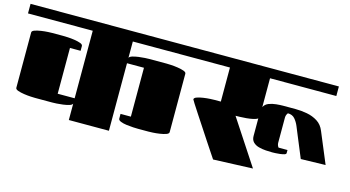

<svg xmlns="http://www.w3.org/2000/svg" viewBox="-73 -919 2193 1203"><g transform="rotate(15 1023.5 -318.0)"><path d="M0 -579V-641H1100V-579H680V-473Q684 -482 701 -487Q718 -492 739.5 -495Q761 -498 780.5 -499Q800 -500 809 -500H920Q928 -500 948.5 -499Q969 -498 992.5 -494.5Q1016 -491 1033 -485Q1050 -479 1050 -469V-90Q1050 -80 1033 -74Q1016 -68 992.5 -64.5Q969 -61 948.5 -60Q928 -59 920 -59H853Q843 -59 822 -60Q801 -61 778 -64Q755 -67 739 -73.5Q723 -80 723 -90V-121H790V-438H680V0H420V-106Q416 -97 399 -92Q382 -87 360.5 -84Q339 -81 319.5 -80Q300 -79 291 -79H180Q172 -79 151.5 -80Q131 -81 107.5 -84.5Q84 -88 67 -94Q50 -100 50 -110V-469Q50 -479 67 -485Q84 -491 107.5 -494.5Q131 -498 151.5 -499Q172 -500 180 -500H249Q259 -500 280 -499Q301 -498 324 -494.5Q347 -491 363 -485Q379 -479 379 -469V-438H310V-141H420V-579Z M1100 -579V-641H2000V-579H1570V-392Q1580 -412 1602 -420.5Q1624 -429 1649.5 -431.5Q1675 -434 1694 -434H1774Q1811 -434 1849 -427Q1887 -420 1918 -400.5Q1949 -381 1964 -343L2047 -144L1887 -140L1827 -285Q1818 -307 1807.5 -332.5Q1797 -358 1780.5 -377Q1764 -396 1735 -396Q1724 -382 1724 -365V-203Q1724 -186 1734 -173H1792V-153Q1792 -146 1780.5 -142.5Q1769 -139 1753 -137Q1737 -135 1722.5 -134.5Q1708 -134 1703 -134Q1685 -134 1661.5 -135.5Q1638 -137 1615.5 -143Q1593 -149 1578.5 -163.5Q1564 -178 1564 -203V-317Q1555 -310 1534.5 -305.5Q1514 -301 1491 -299Q1468 -297 1449 -296.5Q1430 -296 1422 -296L1613 -5L1357 5Q1351 -4 1333 -31Q1315 -58 1290.5 -95Q1266 -132 1240 -172Q1214 -212 1191 -246.5Q1168 -281 1154 -303.5Q1140 -326 1140 -327Q1140 -337 1157 -343Q1174 -349 1197.5 -352.5Q1221 -356 1241.5 -357Q1262 -358 1270 -358H1310V-579Z"/></g></svg>

Font: Gajraj One
Style: Regular
Weight: 400
Designer: Saurabh Sharma
Foundry: Saurabh Sharma
Version: Version 1.000